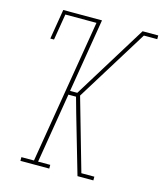

<svg xmlns="http://www.w3.org/2000/svg" viewBox="-110 -818 767 900"><g transform="rotate(15 273.0 -367.5)"><path d="M74 0V-18H135L251 -717H100L79 -590H61L85 -735H273L214 -377H249L470 -735H546V-717H481L265 -368L365 -18H428V0H351L269 -283L248 -358H211L155 -18H214V0Z"/></g></svg>

Font: Iosevka Slab Thin Oblique
Style: Regular
Weight: 100
Italic angle: -9°
Monospace: yes
Designer: Belleve Invis
Foundry: Belleve Invis
Version: Version 11.1.0; ttfautohint (v1.8.3)